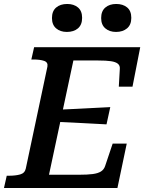

<svg xmlns="http://www.w3.org/2000/svg" viewBox="-44 -948 735 968"><path d="M595 -224 548 0H-24L-10 -62H1Q34 -62 57.5 -68.5Q81 -75 86 -98L195 -612Q199 -634 178.5 -641Q158 -648 125 -648H114L128 -710H663L624 -511H555L560 -599Q562 -617 550.5 -626.5Q539 -636 515 -639.5Q491 -643 451 -643H326L203 -67H355Q397 -67 423.5 -70.5Q450 -74 465 -83.5Q480 -93 486 -111L524 -224ZM250 -395Q294 -397 337.5 -399Q381 -401 424.5 -403.5Q468 -406 512 -408L493 -321Q451 -323 408 -325.5Q365 -328 322.5 -330Q280 -332 237 -334ZM293 -787Q260 -787 239 -805Q218 -823 218 -857Q218 -892 239 -910Q260 -928 295 -928Q328 -928 349 -910.5Q370 -893 370 -858Q370 -823 349 -805Q328 -787 293 -787ZM541 -787Q508 -787 487 -805Q466 -823 466 -857Q466 -892 487 -910Q508 -928 542 -928Q576 -928 597 -910.5Q618 -893 618 -858Q618 -823 596.5 -805Q575 -787 541 -787Z"/></svg>

Font: Roboto Serif Medium
Style: Italic
Weight: 500
Italic angle: -10°
Designer: Greg Gazdowicz
Foundry: Commercial Type
Version: Version 1.008